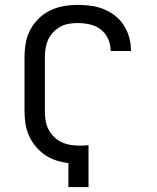

<svg xmlns="http://www.w3.org/2000/svg" viewBox="-20 -763 640 783"><path d="M259 0V-98Q233 -101 208.5 -109Q184 -117 163 -131.5Q142 -146 125.5 -166Q109 -186 98.5 -209Q88 -232 84 -257.5Q80 -283 80 -309V-530Q80 -559 85 -587.5Q90 -616 103.5 -641.5Q117 -667 138 -687.5Q159 -708 185 -720.5Q211 -733 239.5 -738Q268 -743 297 -743Q324 -743 350.5 -739.5Q377 -736 402 -726Q427 -716 448.5 -699.5Q470 -683 484.5 -660.5Q499 -638 506.5 -612Q514 -586 514 -559V-555H431V-558Q431 -582 420.5 -605Q410 -628 390.5 -643Q371 -658 346.5 -663.5Q322 -669 297 -669Q279 -669 260.5 -666Q242 -663 226 -654Q210 -645 197 -631.5Q184 -618 176.5 -601.5Q169 -585 166 -567Q163 -549 163 -530V-309Q163 -290 166 -271Q169 -252 178 -235Q187 -218 200.5 -204.5Q214 -191 231.5 -183Q249 -175 268 -172Q287 -169 306 -169Q315 -169 323.5 -169.5Q332 -170 341 -171V0Z"/></svg>

Font: R Plex Mono
Style: Regular
Weight: 400
Monospace: yes
Designer: Belleve Invis
Foundry: Belleve Invis
Version: Version 31.8.0